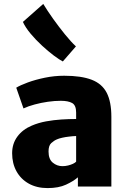

<svg xmlns="http://www.w3.org/2000/svg" viewBox="-20 -953 657 981"><path d="M549 0H378V-47Q355 -27 317.2 -9.5Q279.5 8 223 8Q168 8 127.2 -14.8Q86.5 -37.5 64.2 -77.8Q42 -118 42 -170Q42 -219 68.8 -255.2Q95.5 -291.5 142 -311Q175.5 -325.5 215 -332.8Q254.5 -340 294.2 -342.5Q334 -345 369 -345V-378Q369 -415 348.8 -426.5Q328.5 -438 291 -438Q259 -438 224.2 -433Q189.5 -428 157 -419.2Q124.5 -410.5 100 -399L63 -505Q83.5 -517.5 122.2 -531.8Q161 -546 209.5 -556Q258 -566 308 -566Q395.5 -566 448.5 -545.5Q501.5 -525 525.2 -479Q549 -433 549 -356ZM332.5 -255Q314 -253 297.5 -249.2Q281 -245.5 271 -241Q255.5 -234.5 241.8 -221.8Q228 -209 228 -179Q228 -139.5 249.8 -121.8Q271.5 -104 299 -104Q313.5 -104 327.8 -107.5Q342 -111 353 -116.2Q364 -121.5 369 -127V-258Q351.5 -257.5 332.5 -255ZM368 -716 301 -639Q284 -647.5 255.2 -669Q226.5 -690.5 194.8 -719.8Q163 -749 136.5 -780.8Q110 -812.5 97 -841L201 -933Q221.5 -899 251.2 -857.2Q281 -815.5 312 -777.2Q343 -739 368 -716Z"/></svg>

Font: Koeln Type Sans ExtraBold
Style: Regular
Weight: 800
Designer: Eben Sorkin
Foundry: Eben Sorkin
Version: Version 2.001